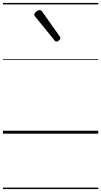

<svg xmlns="http://www.w3.org/2000/svg" viewBox="-20 -905 685 1300"><path d="M362 -623Q359 -623 355.5 -625Q352 -627 349 -632L218 -793Q214 -798 213 -800.5Q212 -803 212 -808Q212 -813 218.5 -820Q225 -827 233.5 -832Q242 -837 248 -837Q258 -837 265 -827L384 -659Q387 -654 388 -651.5Q389 -649 389 -647Q389 -639 379 -631Q369 -623 362 -623ZM0 365H645V375H0ZM0 -20H645V0H0ZM0 -505H645V-500H0ZM0 -885H645V-875H0Z"/></svg>

Font: Playwrite GB J Guides
Style: Regular
Weight: 400
Designer: Veronika Burian, José Scaglione
Foundry: TypeTogether
Version: Version 1.003